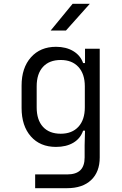

<svg xmlns="http://www.w3.org/2000/svg" viewBox="-20 -805 640 1005"><path d="M425 -550H502V19Q502 95 457 137.5Q412 180 331 180H164V108H331Q378 108 400.5 86Q423 64 423 19V-45L425 -121H415Q401 -80 364 -58Q327 -36 273 -36Q190 -36 141.5 -91Q93 -146 93 -240V-357Q93 -450 142 -505Q191 -560 273 -560Q326 -560 363.5 -537.5Q401 -515 415 -475H425ZM424 -353Q424 -418 390.5 -454.5Q357 -491 298 -491Q238 -491 205 -455Q172 -419 172 -353V-243Q172 -177 205 -141Q238 -105 298 -105Q357 -105 390.5 -141.5Q424 -178 424 -243ZM325 -645H245L360 -785H450Z"/></svg>

Font: JetBrains Mono Semi Light
Style: Regular
Weight: 350
Monospace: yes
Designer: Philipp Nurullin, Konstantin Bulenkov
Foundry: JetBrains
Version: 2.002